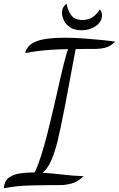

<svg xmlns="http://www.w3.org/2000/svg" viewBox="-51 -920 637 1028"><path d="M-31 88Q-27 49 -4 31.5Q19 14 55.5 8.5Q92 3 135 3Q153 -35 170.5 -90.5Q188 -146 204 -210Q220 -274 235.5 -340Q251 -406 264.5 -467Q278 -528 290.5 -577.5Q303 -627 313 -657Q262 -656 224.5 -653.5Q187 -651 154 -647Q121 -643 84 -636Q93 -678 142 -698Q191 -718 294 -718Q345 -718 398.5 -714Q452 -710 496.5 -705.5Q541 -701 566 -697Q538 -670 510.5 -664Q483 -658 462 -658Q431 -658 404 -658Q377 -658 354 -657Q349 -632 340.5 -586Q332 -540 321.5 -483Q311 -426 299.5 -366Q288 -306 277 -253Q266 -200 257 -163Q242 -103 222.5 -59Q203 -15 177 5Q229 8 286.5 15Q344 22 397 23Q364 55 331 63Q298 71 276 71Q227 71 186.5 71.5Q146 72 110 73Q74 74 39.5 77.5Q5 81 -31 88ZM387 -758Q348 -758 324.5 -773.5Q301 -789 291 -811Q281 -833 281 -851Q281 -869 288 -881Q295 -893 306 -900Q310 -868 329 -840.5Q348 -813 389 -813Q426 -813 449 -831Q472 -849 483 -869Q490 -863 492.5 -854Q495 -845 495 -838Q495 -804 462.5 -781Q430 -758 387 -758Z"/></svg>

Font: Dancing Script Medium
Style: Regular
Weight: 500
Designer: Pablo Impallari
Foundry: Pablo Impallari
Version: Version 2.000